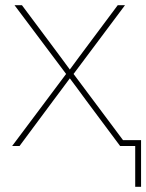

<svg xmlns="http://www.w3.org/2000/svg" viewBox="-20 -559 560 735"><path d="M26.4 0 239.3 -284.2V-267.6L35.6 -539.1H64L176.3 -388.7Q195.3 -363.3 214.6 -337.2Q233.9 -311 252.9 -285.2H241.7Q260.7 -311 280 -337.2Q299.3 -363.3 318.4 -388.7L430.7 -539.1H458.5L255.4 -267.6V-284.2L467.8 0H439.9L311 -172.9Q293.5 -196.8 276.4 -220Q259.3 -243.2 241.7 -266.6H252.9Q235.4 -243.2 218.3 -220Q201.2 -196.8 183.1 -172.9L54.7 0ZM497.6 156.2V0H444.8V-22.5H520V156.2Z"/></svg>

Font: Inter 18pt Thin
Style: Regular
Weight: 250
Designer: Rasmus Andersson
Foundry: rsms
Version: Version 4.001;git-66647c0bb